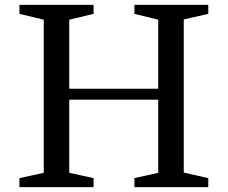

<svg xmlns="http://www.w3.org/2000/svg" viewBox="-20 -770 937 790"><path d="M533 0V-37L631 -59V-360H265V-59L365 -37V0H60V-37L160 -59V-689L60 -713V-750H365V-713L265 -689V-405H631V-689L533 -713V-750H837V-713L736 -690V-60L837 -37V0Z"/></svg>

Font: Ledger
Style: Regular
Weight: 400
Designer: Denis Masharov
Foundry: Denis Masharov
Version: 1.001